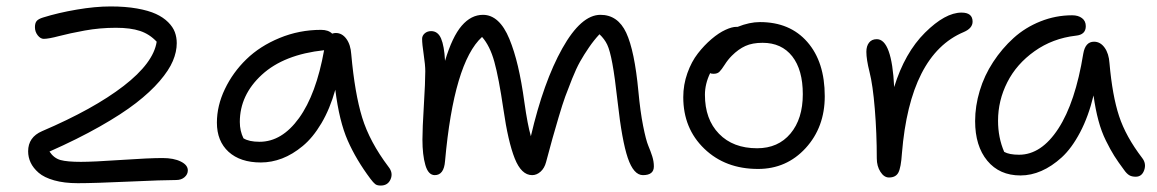

<svg xmlns="http://www.w3.org/2000/svg" viewBox="-20 -536 3572 593"><path d="M220.2 29.8Q178.2 29.8 147.2 21Q116.2 12.2 99.4 -2.4Q82.5 -17.1 74.7 -33.7Q66.9 -50.3 66.9 -68.8Q66.9 -112.3 109.9 -130.9Q269.5 -199.2 361.8 -270.5Q454.1 -341.8 463.9 -407.2Q441.9 -430.7 412.6 -440.4Q383.3 -450.2 337.9 -450.2Q288.6 -450.2 241.7 -441.7Q194.8 -433.1 162.4 -424.6Q129.9 -416 115.2 -416Q105 -416 96.4 -427Q87.9 -438 87.9 -452.1Q87.9 -464.8 93.3 -471.2Q98.6 -477.5 112.8 -481.9Q159.7 -496.6 216.8 -506.3Q273.9 -516.1 321.8 -516.1Q367.2 -516.1 403.1 -509.8Q439 -503.4 461.7 -492.9Q484.4 -482.4 499.3 -467.5Q514.2 -452.6 520 -436.8Q525.9 -420.9 525.9 -402.8Q525.9 -376 513.9 -347.7Q502 -319.3 473.1 -285.6Q444.3 -252 400.1 -217.8Q356 -183.6 287.8 -145Q219.7 -106.4 132.8 -67.9Q146.5 -47.4 167 -41.7Q187.5 -36.1 230 -36.1Q267.6 -36.1 354.2 -42Q440.9 -47.9 481.9 -47.9Q516.6 -47.9 538.3 -37.1Q560.1 -26.4 560.1 -9.8Q560.1 2.4 550 11.2Q540 20 523.9 20Q484.9 20 377.7 24.9Q270.5 29.8 220.2 29.8Z M785.6 -34.2Q722.2 -34.2 686 -67.1Q649.9 -100.1 649.9 -157.2Q649.9 -209.5 674.6 -261Q699.2 -312.5 741 -353Q782.7 -393.6 843.5 -418.7Q904.3 -443.8 971.7 -443.8Q994.1 -443.8 1005.9 -432.1Q1011.7 -434.1 1017.1 -434.1Q1036.6 -434.1 1049.8 -416Q1063 -397.9 1064.9 -368.2Q1075.7 -247.6 1098.6 -172.9Q1121.6 -98.1 1179.7 -21Q1194.8 -2.4 1186.5 17.3Q1178.2 37.1 1155.8 37.1Q1144.5 37.1 1138.7 32.5Q1132.8 27.8 1124 16.1Q1080.1 -42.5 1054 -101.8Q1027.8 -161.1 1015.6 -258.8Q999 -199.7 972.7 -155.3Q946.3 -110.8 915 -85Q883.8 -59.1 851.3 -46.6Q818.8 -34.2 785.6 -34.2ZM720.7 -159.2Q720.7 -131.8 731.9 -108.9Q749 -98.1 781.7 -98.1Q850.6 -98.1 903.6 -171.4Q956.5 -244.6 981 -380.9Q856.9 -367.7 788.8 -305.2Q720.7 -242.7 720.7 -159.2Z M1322.8 4.9Q1302.7 4.9 1293.7 -26.4Q1284.7 -57.6 1284.7 -105Q1284.7 -138.7 1289.1 -210.4Q1293.5 -282.2 1293.5 -315.9Q1293.5 -335 1288.6 -367.7Q1283.7 -400.4 1283.7 -416Q1283.7 -425.8 1291.7 -432.9Q1299.8 -439.9 1311.5 -439.9Q1332.5 -439.9 1342.3 -417Q1352.1 -394 1354.5 -348.1Q1377 -422.9 1406 -456.5Q1435.1 -490.2 1471.7 -490.2Q1497.1 -490.2 1517.6 -471.4Q1538.1 -452.6 1553.2 -415.8Q1568.4 -378.9 1579.6 -331.5Q1590.8 -284.2 1599.6 -220.2Q1609.4 -150.4 1619.6 -115.2Q1658.7 -283.2 1716.8 -386.7Q1774.9 -490.2 1834.5 -490.2Q1888.2 -490.2 1914.1 -434.8Q1939.9 -379.4 1951.7 -253.9Q1957.5 -191.4 1966.3 -147.2Q1975.1 -103 1982.2 -86.2Q1989.3 -69.3 1994.4 -53.5Q1999.5 -37.6 1999.5 -22Q1999.5 4.9 1965.8 4.9Q1937 4.9 1918.9 -48.3Q1900.9 -101.6 1887.7 -220.2Q1878.9 -299.3 1871.3 -339.8Q1863.8 -380.4 1855.5 -397.9Q1847.2 -415.5 1831.5 -430.2Q1814.5 -412.1 1799.1 -389.6Q1783.7 -367.2 1771.7 -345.9Q1759.8 -324.7 1747.1 -293Q1734.4 -261.2 1725.8 -237.8Q1717.3 -214.4 1705.3 -173.8Q1693.4 -133.3 1686.3 -108.2Q1679.2 -83 1666.5 -35.2Q1661.6 -16.6 1649.7 -5.9Q1637.7 4.9 1623.5 4.9Q1590.3 4.9 1569.8 -46.6Q1549.3 -98.1 1534.7 -199.2Q1520.5 -295.9 1506.8 -345.2Q1493.2 -394.5 1468.8 -421.9Q1381.8 -342.3 1354.5 -38.1Q1351.1 4.9 1322.8 4.9Z M2321.3 -14.2Q2220.2 -14.2 2155.3 -76.7Q2090.3 -139.2 2090.3 -235.8Q2090.3 -274.4 2103 -310.1Q2115.7 -345.7 2135.3 -370.8Q2154.8 -396 2177.5 -415.3Q2200.2 -434.6 2220.5 -443.8Q2240.7 -453.1 2254.4 -453.1H2258.3Q2294.9 -467.8 2327.1 -467.8Q2419.9 -467.8 2473.6 -406.2Q2527.3 -344.7 2527.3 -238.8Q2527.3 -143.1 2468.3 -78.6Q2409.2 -14.2 2321.3 -14.2ZM2157.2 -243.2Q2157.2 -167.5 2200.7 -122.8Q2244.1 -78.1 2318.4 -78.1Q2383.3 -78.1 2421.4 -123.5Q2459.5 -168.9 2459.5 -245.1Q2459.5 -320.3 2426.8 -362.1Q2394 -403.8 2335.4 -403.8Q2303.7 -403.8 2282.2 -394Q2260.7 -384.3 2240.2 -363.8Q2228 -351.6 2218.3 -336.2Q2208.5 -320.8 2202.1 -314.5Q2195.8 -308.1 2184.1 -308.1Q2176.3 -308.1 2173.3 -310.1Q2157.2 -276.9 2157.2 -243.2Z M2725.6 12.2Q2710.4 12.2 2699.2 -5.4Q2688 -22.9 2688 -46.9Q2688 -124.5 2681.9 -199.2Q2675.8 -273.9 2665.5 -314Q2655.8 -352.5 2655.8 -376Q2655.8 -393.6 2664.1 -404.3Q2672.4 -415 2688 -415Q2734.4 -415 2741.7 -267.1Q2774.4 -373 2836.9 -435.1Q2899.4 -497.1 2949.7 -497.1Q2983.9 -497.1 2983.9 -469.2Q2983.9 -448.7 2956.5 -437Q2790.5 -367.2 2765.6 -62Q2762.7 -18.1 2754.6 -2.9Q2746.6 12.2 2725.6 12.2Z M3131.8 5.9Q3066.9 5.9 3029.3 -39.6Q2991.7 -85 2991.7 -162.1Q2991.7 -208.5 3005.9 -255.6Q3020 -302.7 3047.4 -344.5Q3074.7 -386.2 3110.6 -418.7Q3146.5 -451.2 3193.6 -470Q3240.7 -488.8 3291.5 -488.8Q3310.1 -488.8 3321.8 -480Q3333.5 -471.2 3333.5 -455.1Q3333.5 -428.7 3302.7 -425.8Q3231 -417.5 3175.3 -377.9Q3119.6 -338.4 3091.1 -282Q3062.5 -225.6 3062.5 -163.1Q3062.5 -110.8 3081.5 -66.9Q3097.2 -58.1 3127.4 -58.1Q3196.3 -58.1 3248.8 -138.9Q3301.3 -219.7 3325.7 -370.1Q3332 -407.2 3358.9 -407.2Q3378.4 -407.2 3391.6 -388.9Q3404.8 -370.6 3406.7 -340.8Q3415.5 -240.7 3436.3 -177.5Q3457 -114.3 3507.8 -47.9Q3521 -30.8 3513.9 -10.5Q3506.8 9.8 3487.8 9.8Q3475.1 9.8 3467.3 4.9Q3459.5 0 3451.7 -11.2Q3433.1 -36.1 3421.4 -54.7Q3409.7 -73.2 3395.8 -101.3Q3381.8 -129.4 3372.6 -163.8Q3363.3 -198.2 3357.4 -241.2Q3341.8 -176.3 3315.9 -127.2Q3290 -78.1 3259.3 -50Q3228.5 -22 3196.5 -8.1Q3164.6 5.9 3131.8 5.9Z"/></svg>

Font: Shantell Sans Irregular
Style: Regular
Weight: 300
Designer: Stephen Nixon, Anya Danilova, Shantell Martin
Foundry: Arrow Type
Version: Version 1.006;[9816181b4]